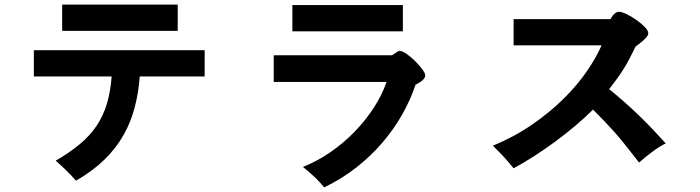

<svg xmlns="http://www.w3.org/2000/svg" viewBox="-20 -702 3040 834"><path d="M250 -568V-682H752V-568ZM869 -370H587Q582 -301 565.5 -237Q549 -173 517 -116Q485 -59 434 -9Q383 41 310 83Q301 72 289 59.5Q277 47 264.5 35Q252 23 240.5 12.5Q229 2 222 -4Q284 -40 328 -77Q372 -114 400.5 -157Q429 -200 444.5 -252Q460 -304 465 -370H127V-484H869Z M1250 -566V-680H1730V-566ZM1827 -375Q1827 -367 1821.5 -360Q1816 -353 1809 -348Q1802 -343 1795 -339.5Q1788 -336 1785 -334Q1763 -268 1727 -204.5Q1691 -141 1641.5 -83Q1592 -25 1528.5 25Q1465 75 1388 112Q1380 102 1371.5 92.5Q1363 83 1352.5 72.5Q1342 62 1328 50Q1314 38 1296 23Q1357 -1 1414.5 -40.5Q1472 -80 1520 -129.5Q1568 -179 1604 -234.5Q1640 -290 1659 -346H1169V-462H1683Q1699 -473 1705.5 -477Q1712 -481 1717 -481Q1729 -480 1747.5 -467Q1766 -454 1783.5 -436.5Q1801 -419 1814 -401.5Q1827 -384 1827 -375Z M2756 4Q2720 -42 2695 -73.5Q2670 -105 2648.5 -129Q2627 -153 2606 -175Q2585 -197 2556 -226Q2521 -191 2479.5 -156Q2438 -121 2392.5 -87.5Q2347 -54 2300.5 -24Q2254 6 2211 29Q2196 11 2185.5 -1.5Q2175 -14 2165 -24.5Q2155 -35 2144.5 -45.5Q2134 -56 2121 -69Q2217 -109 2294.5 -163Q2372 -217 2431 -276Q2490 -335 2530.5 -394.5Q2571 -454 2593 -505H2211V-619H2632Q2633 -621 2636 -626Q2639 -631 2643.5 -636.5Q2648 -642 2654.5 -646.5Q2661 -651 2670 -651Q2683 -650 2704 -639.5Q2725 -629 2745.5 -614.5Q2766 -600 2781 -584.5Q2796 -569 2796 -557Q2796 -550 2789 -541.5Q2782 -533 2773 -525Q2764 -517 2754.5 -510Q2745 -503 2741 -500Q2727 -472 2715 -448.5Q2703 -425 2689.5 -403.5Q2676 -382 2660.5 -360.5Q2645 -339 2626 -315Q2664 -284 2696 -255.5Q2728 -227 2757 -199Q2786 -171 2814 -141.5Q2842 -112 2872 -79Q2846 -67 2814.5 -43.5Q2783 -20 2756 4Z"/></svg>

Font: D2Coding
Style: Bold
Weight: 700
Monospace: yes
Designer: Yong-Rak Park; Jeong-Hwan Yoon; Sang-Min Lee;
Foundry: NHN Corporation
Version: Version 1.3.2; Build 20180524